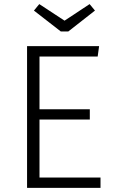

<svg xmlns="http://www.w3.org/2000/svg" viewBox="-20 -908 552 928"><path d="M170.9 -634.8V-379.9H414.1V-330.1H170.9V-49.8H465.8V0H110.8V-685.1H459L452.1 -634.8ZM439 -856.9 310.1 -755.9H273.9L144 -856.9L169.9 -888.2L292 -808.1L413.1 -888.2Z"/></svg>

Font: FiraSans-Light
Style: Regular
Weight: 300
Designer: Carrois Corporate & Edenspiekermann AG
Foundry: Carrois Corporate GbR & Edenspiekermann AG
Version: Version 3.106;PS 003.106;hotconv 1.0.70;makeotf.lib2.5.58329